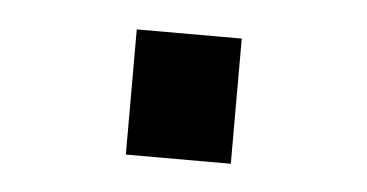

<svg xmlns="http://www.w3.org/2000/svg" viewBox="-27 -583 407 213"><g transform="rotate(5 176.5 -476.5)"><path d="M235.4 -406.2H118.5V-545.6H235.4Z"/></g></svg>

Font: Myanmar Handwriting
Style: Regular
Weight: 400
Designer: Khon Soe Zaw Thu
Foundry: PaOh Unicode khonsoezawthu@gmail.com and @hotmail.com
Version: Version 1.30 November 9, 2016